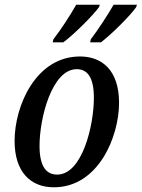

<svg xmlns="http://www.w3.org/2000/svg" viewBox="-20 -786 602 816"><path d="M366 -619 363 -606H409C455 -641 534 -720 559 -756L562 -766H463C435 -718 399 -663 366 -619ZM207 -619 204 -606H249C296 -641 375 -720 401 -756L404 -766H304C277 -719 241 -663 207 -619ZM209 10C398 10 486 -205 486 -349C486 -489 412 -546 320 -546C133 -546 42 -337 42 -187C42 -55 110 10 209 10ZM223 -44C177 -44 148 -78 148 -166C148 -285 201 -492 306 -492C351 -492 379 -458 379 -370C379 -254 330 -44 223 -44Z"/></svg>

Font: Noto Serif Condensed Medium
Style: Italic
Weight: 500
Width: 3
Italic angle: -12°
Designer: Monotype Design Team
Foundry: Monotype Imaging Inc.
Version: Version 2.013